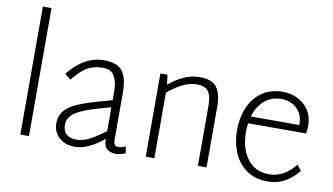

<svg xmlns="http://www.w3.org/2000/svg" viewBox="-80 -981 2050 1182"><g transform="rotate(10 945.0 -390.0)"><path d="M100 -800H154V0H100Z M759 1Q725 15 701 15Q665 15 644 -2Q623 -19 623 -63V-65Q523 16 443 16Q382 16 344 -18.5Q306 -53 306 -107Q306 -153 332 -184.5Q358 -216 405.5 -237.5Q453 -259 530 -281L623 -307V-361Q623 -420 603 -456.5Q583 -493 529 -493Q476 -493 436 -471.5Q396 -450 345 -387L307 -416Q406 -540 528 -540Q611 -540 644 -498.5Q677 -457 677 -360V-70Q677 -48 684.5 -38.5Q692 -29 708 -29Q725 -29 752 -41ZM623 -114V-263L549 -242Q446 -213 403 -183Q360 -153 360 -107Q360 -66 383.5 -47.5Q407 -29 444 -29Q484 -29 524.5 -49.5Q565 -70 623 -114Z M1264 -381V0H1210V-379Q1210 -438 1189 -465.5Q1168 -493 1118 -493Q1077 -493 1033.5 -473Q990 -453 938 -410V0H884V-520H928L936 -459Q1032 -540 1126 -540Q1205 -540 1234.5 -499.5Q1264 -459 1264 -381Z M1840 -80Q1806 -36 1758 -8Q1710 20 1648 20Q1570 20 1516 -18Q1462 -56 1435.5 -119.5Q1409 -183 1409 -259Q1409 -336 1435.5 -399.5Q1462 -463 1516 -501.5Q1570 -540 1648 -540Q1698 -540 1741 -518.5Q1784 -497 1810 -456Q1836 -415 1836 -360Q1836 -340 1831 -312H1469Q1465 -289 1465 -260Q1465 -156 1513 -90.5Q1561 -25 1648 -25Q1745 -25 1812 -114ZM1478 -356H1781V-361Q1781 -405 1761.5 -435.5Q1742 -466 1711.5 -480.5Q1681 -495 1648 -495Q1584 -495 1540.5 -457.5Q1497 -420 1478 -356Z"/></g></svg>

Font: Martel Sans ExtraLight
Style: Regular
Weight: 275
Designer: Dan Reynolds and Mathieu Réguer
Foundry: Dan Reynolds and Mathieu Réguer
Version: Version 1.002; ttfautohint (v1.1) -l 5 -r 5 -G 72 -x 0 -D la